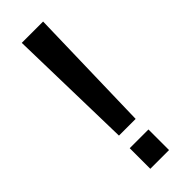

<svg xmlns="http://www.w3.org/2000/svg" viewBox="-231 -709 732 732"><g transform="rotate(-45 134.5 -343.0)"><path d="M193 -686 180 -174H90L78 -686ZM186 -111V0H85V-111Z"/></g></svg>

Font: Chivo
Style: Regular
Weight: 400
Designer: Hector Gatti
Foundry: Omnibus-Type
Version: Version 1.007;PS 001.007;hotconv 1.0.88;makeotf.lib2.5.64775